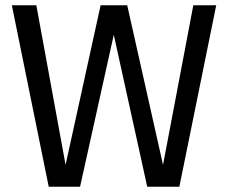

<svg xmlns="http://www.w3.org/2000/svg" viewBox="-20 -709 866 729"><path d="M25 -689 165 0H284L412 -577L539 0H661L801 -689H714L599 -83L463 -689H362L229 -83L118 -689Z"/></svg>

Font: FiraGO Unicode
Style: Regular
Weight: 400
Designer: bBox Type
Foundry: bBox Type GmbH
Version: Version 1.001;PS 001.001;hotconv 1.0.88;makeotf.lib2.5.64775